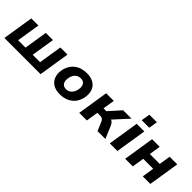

<svg xmlns="http://www.w3.org/2000/svg" viewBox="195 -1844 2956 2956"><g transform="rotate(45 1673.5 -366.0)"><path d="M44 0 124 -506H279L218 -125H379L440 -506H596L535 -125H696L757 -506H912L832 0Z M1260 11Q1171 11 1113 -24Q1055 -59 1030 -121.5Q1005 -184 1018 -264Q1028 -324 1055 -371Q1082 -418 1122 -450.5Q1162 -483 1214 -499.5Q1266 -516 1327 -516Q1416 -516 1474 -481.5Q1532 -447 1556.5 -386Q1581 -325 1569 -244Q1559 -183 1532.5 -135.5Q1506 -88 1465.5 -55.5Q1425 -23 1373 -6Q1321 11 1260 11ZM1272 -113Q1310 -113 1338.5 -130.5Q1367 -148 1386 -179.5Q1405 -211 1412 -254Q1422 -318 1397.5 -355.5Q1373 -393 1316 -393Q1278 -393 1249 -376.5Q1220 -360 1201 -328.5Q1182 -297 1176 -254Q1166 -190 1190.5 -151.5Q1215 -113 1272 -113Z M1674 0 1754 -506H1920L1889 -313H1951L2124 -506H2307L2071 -248L2059 -280Q2087 -277 2104.5 -267.5Q2122 -258 2135 -241Q2148 -224 2160 -197L2243 0H2072L2010 -146Q2002 -164 1992 -175Q1982 -186 1967.5 -191.5Q1953 -197 1931 -197H1871L1840 0Z M2434 -600 2458 -743H2622L2599 -600ZM2339 0 2419 -506H2585L2505 0Z M2674 0 2754 -506H2920L2891 -320H3107L3136 -506H3302L3222 0H3057L3088 -196H2871L2840 0Z"/></g></svg>

Font: Nunito Sans 6pt ExtraBold
Style: Italic
Weight: 800
Italic angle: -9°
Version: Version 3.101;gftools[0.9.27]